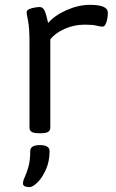

<svg xmlns="http://www.w3.org/2000/svg" viewBox="-20 -549 478 794"><path d="M141 2Q119 2 110.5 -4Q102 -10 102 -20V-371Q102 -433 96 -463Q90 -493 90 -497Q90 -507 101 -511.5Q112 -516 125 -518Q138 -520 144 -520Q158 -520 165 -503.5Q172 -487 179 -454Q207 -486 256 -507.5Q305 -529 352 -529Q426 -529 426 -497Q426 -475 420 -457Q414 -439 405 -439Q392 -439 378.5 -443Q365 -447 330 -447Q286 -447 247 -429.5Q208 -412 188 -386V-20Q188 -10 179.5 -4Q171 2 149 2ZM101 225Q94 225 84.5 222Q75 219 75 210Q75 199 82.5 183Q90 167 97.5 141Q105 115 105 76Q105 51 145 51Q185 51 185 76Q185 119 169.5 153Q154 187 134.5 206Q115 225 101 225Z"/></svg>

Font: Asap Expanded
Style: Regular
Weight: 400
Width: 7
Designer: Pablo Cosgaya
Foundry: Omnibus-Type
Version: Version 3.001; ttfautohint (v1.8.4.7-5d5b)